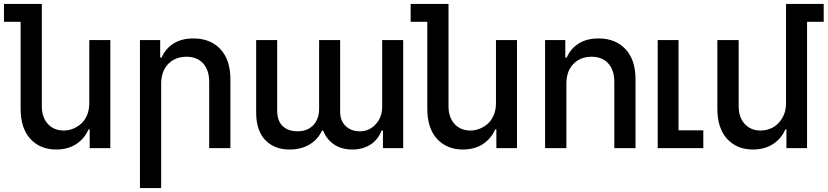

<svg xmlns="http://www.w3.org/2000/svg" viewBox="-63 -747 4173 968"><path d="M387.2 -226.1V-544.9H493.2V0H389.2V-94.2H382.8Q363.8 -48.8 321.8 -21Q279.8 6.8 220.2 6.8Q139.6 6.8 90.3 -46.6Q41 -100.1 41 -199.2V-637.2H-43V-727.1H147.9V-210.9Q147.9 -155.8 178.2 -122.3Q208.5 -88.9 258.8 -88.9Q281.7 -88.9 304.2 -97.7Q326.7 -106.4 345.5 -122.8Q364.3 -139.2 375.7 -166Q387.2 -192.9 387.2 -226.1Z M749.5 -324.2V201.2H642.6V-544.9H744.6V-457H752Q771.5 -502 812 -527.6Q852.5 -553.2 912.6 -553.2Q997.6 -553.2 1048.1 -499.3Q1098.6 -445.3 1098.6 -347.2V0H991.7V-334Q991.7 -393.6 961.2 -427.2Q930.7 -460.9 877 -460.9Q820.8 -460.9 785.2 -424.6Q749.5 -388.2 749.5 -324.2Z M1863.8 -544.9H1969.7V0H1867.7V-88.9H1860.8Q1843.8 -43.5 1805.2 -18.3Q1766.6 6.8 1712.9 6.8Q1659.7 6.8 1621.8 -18.3Q1584 -43.5 1565.9 -88.9H1560.5Q1540 -43.9 1497.6 -18.6Q1455.1 6.8 1396.5 6.8Q1319.8 6.8 1274.2 -41Q1228.5 -88.9 1228.5 -180.2V-544.9H1334.5V-189.9Q1334.5 -136.7 1362.8 -110.8Q1391.1 -85 1436.5 -85Q1487.3 -85 1516.6 -116.2Q1545.9 -147.5 1545.9 -198.2V-544.9H1651.9V-183.1Q1651.9 -138.7 1679.4 -111.8Q1707 -85 1752 -85Q1797.9 -85 1830.8 -120.1Q1863.8 -155.3 1863.8 -209Z M2437.5 -226.1V-544.9H2543.5V0H2439.5V-94.2H2433.1Q2414.1 -48.8 2372.1 -21Q2330.1 6.8 2270.5 6.8Q2189.9 6.8 2140.6 -46.6Q2091.3 -100.1 2091.3 -199.2V-637.2H2007.3V-727.1H2198.2V-210.9Q2198.2 -155.8 2228.5 -122.3Q2258.8 -88.9 2309.1 -88.9Q2332 -88.9 2354.5 -97.7Q2377 -106.4 2395.8 -122.8Q2414.6 -139.2 2426 -166Q2437.5 -192.9 2437.5 -226.1Z M2792.5 -324.2V0H2685.1V-544.9H2787.1V-457H2794.4Q2814 -502 2854.5 -527.6Q2895 -553.2 2955.1 -553.2Q3040 -553.2 3090.6 -499.3Q3141.1 -445.3 3141.1 -347.2V0H3034.2V-334Q3034.2 -393.6 3003.7 -427.2Q2973.1 -460.9 2919.4 -460.9Q2863.3 -460.9 2827.9 -424.6Q2792.5 -388.2 2792.5 -324.2Z M3482.9 0H3252.9V-544.9H3357.9V-89.8H3482.9Z M3899.9 -226.1V-727.1H4089.8V-637.2H4005.9V0H3901.9V-94.2H3896Q3877 -48.8 3834.7 -21Q3792.5 6.8 3732.9 6.8Q3652.3 6.8 3603 -46.6Q3553.7 -100.1 3553.7 -199.2V-544.9H3661.1V-210.9Q3661.1 -155.8 3691.4 -122.3Q3721.7 -88.9 3772 -88.9Q3803.2 -88.9 3831.8 -103.5Q3860.4 -118.2 3880.1 -150.4Q3899.9 -182.6 3899.9 -226.1Z"/></svg>

Font: Telcell.Market Med
Style: Regular
Weight: 500
Designer: Rasmus Andersson, Sedrak Mkrtchyan
Version: Version 3.019;git-0a5106e0b